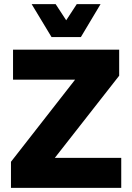

<svg xmlns="http://www.w3.org/2000/svg" viewBox="-20 -908 639 928"><path d="M566 0V-145H245L556 -542V-668H43V-523H343L33 -126V0ZM371 -729 466 -888H351L300 -810L249 -888H133L229 -729Z"/></svg>

Font: Gantari ExtraBold
Style: Regular
Weight: 800
Designer: Anugrah Pasau
Foundry: Lafontype
Version: Version 1.000